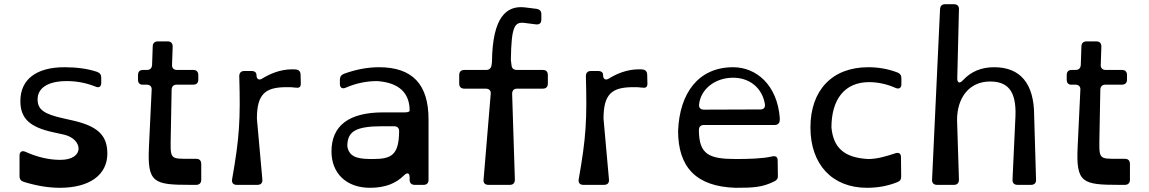

<svg xmlns="http://www.w3.org/2000/svg" viewBox="-20 -880 5472 914"><path d="M265 14C406 14 491 -47 491 -149C491 -239 442 -282 315 -309L284 -316C188 -337 159 -359 159 -407C159 -461 208 -494 298 -494C346 -494 391 -485 434 -468C451 -460 462 -467 462 -486V-510C462 -524 456 -533 442 -538C397 -553 345 -560 287 -560C153 -560 77 -502 77 -399C77 -314 124 -274 235 -250L285 -239C375 -218 385 -119 267 -119C213 -119 158 -132 102 -157C85 -165 73 -158 73 -139V-41C73 -27 80 -18 94 -14C156 5 212 14 265 14Z M886 0H914C929 0 938 -9 938 -24V-99C938 -115 930 -124 914 -124H886C786 -124 791 -120 793 -239L797 -453C798 -469 806 -477 822 -477H900C916 -477 924 -486 924 -501V-522C924 -538 916 -547 900 -547H823C807 -547 798 -556 799 -572L802 -658C802 -674 794 -683 778 -683H732C716 -683 707 -674 707 -659L704 -571C703 -555 694 -547 679 -547H661C645 -547 637 -539 637 -522V-501C637 -486 644 -477 658 -477H678C694 -477 703 -468 702 -453L689 -180C681 -10 711 0 886 0Z M1107 0H1205C1222 0 1230 -9 1229 -25L1203 -315C1203 -433 1243 -465 1344 -465C1361 -465 1373 -465 1385 -463C1403 -460 1412 -464 1412 -482L1411 -523C1411 -538 1404 -547 1391 -549C1383 -550 1378 -550 1371 -550C1311 -550 1261 -526 1230 -507C1214 -496 1201 -502 1201 -522C1201 -535 1193 -542 1177 -542H1143C1127 -542 1119 -533 1119 -517C1125 -311 1120 -225 1085 -27C1082 -10 1090 0 1107 0Z M1784 -560C1732 -560 1676 -550 1618 -529C1605 -524 1598 -515 1598 -501V-480C1598 -462 1610 -455 1627 -463C1673 -483 1723 -494 1775 -494C1880 -487 1930 -437 1930 -354C1930 -348 1922 -345 1906 -345H1804C1641 -345 1558 -282 1558 -159C1558 -54 1630 14 1741 14C1812 14 1864 -6 1903 -45C1919 -61 1930 -57 1930 -35V-24C1930 -8 1939 0 1955 0H1996C2012 0 2020 -9 2020 -24V-312C2020 -479 1943 -560 1784 -560ZM1755 -123C1696 -123 1652 -127 1637 -169C1633 -180 1633 -188 1634 -198C1639 -255 1677 -279 1799 -279H1856C1871 -279 1880 -271 1880 -256C1879 -142 1844 -123 1755 -123Z M2305 0H2407C2423 0 2431 -9 2431 -25L2418 -433C2418 -449 2426 -458 2442 -458H2564C2579 -458 2588 -466 2588 -482V-522C2588 -539 2580 -547 2564 -547H2441C2425 -547 2416 -555 2415 -570L2412 -595C2414 -758 2431 -776 2476 -771L2531 -764C2548 -762 2557 -770 2557 -787V-813C2557 -828 2548 -836 2534 -838L2477 -845C2393 -854 2324 -802 2322 -585L2320 -570C2318 -555 2309 -547 2294 -547H2191C2175 -547 2166 -539 2166 -522V-482C2166 -466 2175 -458 2191 -458H2292C2308 -458 2318 -449 2316 -433L2282 -25C2280 -9 2289 0 2305 0Z M2757 0H2855C2872 0 2880 -9 2879 -25L2853 -315C2853 -433 2893 -465 2994 -465C3011 -465 3023 -465 3035 -463C3053 -460 3062 -464 3062 -482L3061 -523C3061 -538 3054 -547 3041 -549C3033 -550 3028 -550 3021 -550C2961 -550 2911 -526 2880 -507C2864 -496 2851 -502 2851 -522C2851 -535 2843 -542 2827 -542H2793C2777 -542 2769 -533 2769 -517C2775 -311 2770 -225 2735 -27C2732 -10 2740 0 2757 0Z M3481 14C3566 14 3608 12 3665 -16C3678 -22 3684 -30 3683 -44L3682 -117C3682 -135 3670 -139 3654 -135C3613 -125 3543 -123 3484 -123C3354 -123 3308 -145 3307 -260C3307 -276 3315 -285 3331 -285H3668C3683 -285 3692 -294 3692 -310V-319C3680 -476 3580 -560 3470 -560C3305 -560 3215 -437 3208 -257C3208 -84 3294 8 3481 14ZM3331 -358C3314 -358 3306 -368 3308 -384C3316 -455 3383 -510 3470 -510C3549 -510 3608 -461 3621 -386C3624 -370 3617 -359 3600 -359Z M4107 14C4160 14 4207 5 4252 -13C4265 -18 4271 -27 4270 -42L4269 -132C4269 -150 4258 -156 4241 -150C4199 -136 4156 -123 4113 -123C3996 -129 3947 -179 3938 -273C3938 -406 4000 -489 4117 -489C4159 -489 4201 -480 4242 -462C4259 -454 4271 -461 4271 -479V-507C4271 -521 4265 -530 4252 -535C4208 -552 4161 -560 4113 -560C3942 -560 3838 -451 3838 -273C3838 -97 3942 14 4107 14Z M4441 0H4521C4537 0 4545 -9 4545 -25L4536 -309C4536 -416 4595 -492 4693 -492C4773 -492 4819 -452 4814 -327L4800 -25C4799 -9 4808 0 4824 0H4888C4904 0 4913 -9 4912 -25L4903 -330C4903 -481 4838 -560 4713 -560C4652 -560 4603 -540 4564 -498C4548 -481 4537 -485 4537 -507L4545 -835C4546 -851 4537 -860 4521 -860H4480C4464 -860 4456 -852 4455 -836L4417 -25C4416 -9 4425 0 4441 0Z M5307 0H5335C5350 0 5359 -9 5359 -24V-99C5359 -115 5351 -124 5335 -124H5307C5207 -124 5212 -120 5214 -239L5218 -453C5219 -469 5227 -477 5243 -477H5321C5337 -477 5345 -486 5345 -501V-522C5345 -538 5337 -547 5321 -547H5244C5228 -547 5219 -556 5220 -572L5223 -658C5223 -674 5215 -683 5199 -683H5153C5137 -683 5128 -674 5128 -659L5125 -571C5124 -555 5115 -547 5100 -547H5082C5066 -547 5058 -539 5058 -522V-501C5058 -486 5065 -477 5079 -477H5099C5115 -477 5124 -468 5123 -453L5110 -180C5102 -10 5132 0 5307 0Z"/></svg>

Font: OpenDyslexic3
Style: Regular
Weight: 400
Designer: Abelardo Gonzalez
Version: Version 3.001;PS 003.001;hotconv 1.0.88;makeotf.lib2.5.64775